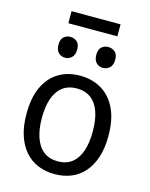

<svg xmlns="http://www.w3.org/2000/svg" viewBox="-129 -956 822 1049"><g transform="rotate(15 281.5 -432.0)"><path d="M283 10Q232 10 189 -7.5Q146 -25 115 -60.5Q84 -96 67 -148Q50 -200 50 -270Q50 -361 79 -422.5Q108 -484 160 -515Q212 -546 280 -546Q348 -546 401 -515Q454 -484 484 -422Q514 -360 514 -267Q514 -198 497 -146.5Q480 -95 449.5 -60Q419 -25 376.5 -7.5Q334 10 283 10ZM282 -62Q329 -62 361 -86.5Q393 -111 409 -157.5Q425 -204 425 -269Q425 -334 409 -380Q393 -426 360.5 -450Q328 -474 281 -474Q210 -474 173.5 -420.5Q137 -367 137 -269Q137 -204 153.5 -157.5Q170 -111 202 -86.5Q234 -62 282 -62ZM388 -619Q366 -619 350.5 -634Q335 -649 335 -679Q335 -710 350.5 -723.5Q366 -737 388 -737Q410 -737 426 -723.5Q442 -710 442 -679Q442 -649 426 -634Q410 -619 388 -619ZM174 -619Q152 -619 136.5 -634Q121 -649 121 -679Q121 -710 136.5 -723.5Q152 -737 174 -737Q195 -737 211 -723.5Q227 -710 227 -679Q227 -649 211 -634Q195 -619 174 -619ZM143 -806V-874H420V-806Z"/></g></svg>

Font: Noto Sans Mono SemiCondensed
Style: Regular
Weight: 400
Width: 4
Designer: Monotype Design Team
Foundry: Monotype Imaging Inc.
Version: Version 2.010